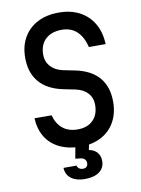

<svg xmlns="http://www.w3.org/2000/svg" viewBox="-108 -888 866 1176"><g transform="rotate(-10 325.0 -300.0)"><path d="M189 -204Q204 -149 240 -120Q276 -91 333 -91Q393 -91 428 -125.5Q463 -160 463 -221Q463 -265 436 -294.5Q409 -324 361 -334L287 -349Q190 -369 140.5 -427Q91 -485 91 -578Q91 -651 122 -704.5Q153 -758 209 -787Q265 -816 341 -816Q415 -816 470 -787Q525 -758 556.5 -704.5Q588 -651 591 -576H487Q471 -641 434.5 -675Q398 -709 341 -709Q277 -709 240 -674.5Q203 -640 203 -578Q203 -535 230.5 -504.5Q258 -474 306 -464L380 -449Q477 -429 526 -371.5Q575 -314 575 -221Q575 -149 545 -95.5Q515 -42 460.5 -13Q406 16 333 16Q258 16 202.5 -10.5Q147 -37 116.5 -86.5Q86 -136 83 -204ZM305 -20H391L377 45Q410 51 428 72Q446 93 446 125Q446 168 413.5 192Q381 216 323 216Q270 216 238.5 192.5Q207 169 205 126H286Q289 138 298.5 145Q308 152 323 152Q337 152 345 144Q353 136 353 122Q353 108 344.5 98.5Q336 89 320 87L286 83Z"/></g></svg>

Font: Martian Mono SemiCondensed
Style: Regular
Weight: 400
Width: 4
Designer: Roman Shamin
Foundry: Evil Martians
Version: Version 1.000